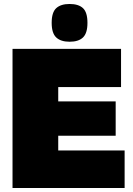

<svg xmlns="http://www.w3.org/2000/svg" viewBox="-20 -946 671 966"><path d="M43 0V-700H589V-508H273V-436H562V-263H273V-189H607V0ZM330 -736Q286 -736 263 -757.5Q240 -779 240 -831Q240 -884 263 -905Q286 -926 330 -926Q375 -926 397.5 -905Q420 -884 420 -831Q420 -779 397.5 -757.5Q375 -736 330 -736Z"/></svg>

Font: Georama ExtraCondensed Thin Black
Style: Regular
Weight: 900
Version: Version 1.001